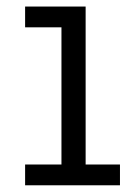

<svg xmlns="http://www.w3.org/2000/svg" viewBox="-20 -552 405 572"><path d="M235.1 -61.9H337.4V0H54.8V-61.9H163.1V-470.6H54.8V-532.5H235.1Z"/></svg>

Font: Hepta Slab ExtraLight
Style: Regular
Weight: 200
Designer: Michael LaGattuta
Foundry: Michael LaGattuta
Version: Version 1.100